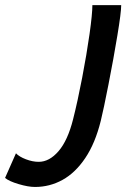

<svg xmlns="http://www.w3.org/2000/svg" viewBox="-186 -511 520 758"><path d="M211.9 -34.2Q189.9 54.7 150.6 113Q111.3 171.4 60.8 199.2Q10.3 227.1 -47.9 227.1Q-74.7 227.1 -112.5 215.8Q-150.4 204.6 -166 191.4L-123 94.2Q-109.9 107.9 -83.5 117.9Q-57.1 127.9 -33.2 127.9Q8.8 127.9 45.2 85.7Q81.5 43.5 102.5 -40Q120.6 -111.3 138.4 -204.1Q156.2 -296.9 167.5 -376.5Q178.7 -456.1 178.7 -490.7H292.5Q292.5 -461.9 277.3 -370.4Q262.2 -278.8 242.4 -178.2Q222.7 -77.6 211.9 -34.2Z"/></svg>

Font: Lesson One Medium
Style: Italic
Weight: 500
Italic angle: -14°
Designer: But Ko, Victor Gaultney, Annie Olsen, Julie Remington, Don Collingsworth, Eric Hays, Becca Hirsbrunner
Version: Version 1.100